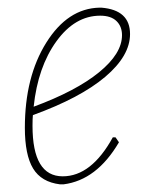

<svg xmlns="http://www.w3.org/2000/svg" viewBox="-20 -477 388 502"><path d="M291 -105Q233 -6 146 5H137Q88 -1 66.5 -36.5Q45 -72 45 -143Q45 -276 101 -365.5Q157 -455 240 -457H245Q320 -451 320 -388Q320 -331 255 -276Q190 -221 66 -176Q65 -167 65 -148Q65 -16 144 -16Q219 -16 275 -118H282ZM242 -436Q176 -436 127.5 -369Q79 -302 68 -198Q179 -239 239 -288Q299 -337 299 -385Q299 -408 284.5 -422Q270 -436 242 -436Z"/></svg>

Font: Alegreya Sans SC Thin
Style: Italic
Weight: 100
Italic angle: -7°
Designer: Juan Pablo del Peral
Foundry: Huerta Tipografica
Version: Version 2.007